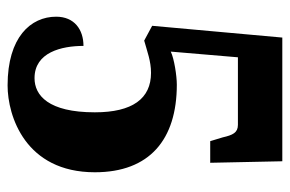

<svg xmlns="http://www.w3.org/2000/svg" viewBox="-149 -605 764 506"><g transform="rotate(90 233.0 -352.0)"><path d="M205 10C286 10 434 -37 434 -220C434 -364 348 -436 203 -436C180 -436 134 -429 116 -420L131 -597H309C330 -597 336 -583 342 -557L352 -524H409L405 -714H79L48 -371L87 -350C116 -358 141 -368 172 -368C240 -368 276 -319 276 -220C276 -97 231 -61 186 -61C118 -61 101 -132 101 -190C58 -190 24 -166 24 -118C24 -51 78 10 205 10Z"/></g></svg>

Font: Noto Serif Myanmar ExtraCondensed Black
Style: Regular
Weight: 900
Width: 2
Designer: Ben Mitchell and the Monotype Design Team
Foundry: Monotype Imaging Inc.
Version: Version 2.106